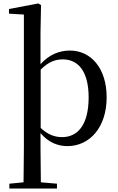

<svg xmlns="http://www.w3.org/2000/svg" viewBox="-20 -829 681 1109"><path d="M34 260H309V232L216 224L214 23V-60C261 -5 316 15 369 15C498 15 596 -93 596 -267C596 -434 506 -537 384 -537C324 -537 263 -514 214 -458V-644L217 -800L201 -809L32 -777V-750L118 -745V23L116 224L34 232ZM215 -427C262 -474 302 -486 343 -486C432 -486 492 -416 492 -267C492 -101 424 -37 339 -37C293 -37 255 -53 215 -90Z"/></svg>

Font: Noto Serif KR Medium
Style: Regular
Weight: 500
Designer: Ryoko NISHIZUKA 西塚涼子 (kana & ideographs); Frank Grießhammer (Latin, Greek & Cyrillic); Wenlong ZHANG 张文龙 (bopomofo); San
Foundry: Adobe
Version: Version 2.001;hotconv 1.1.0;makeotfexe 2.6.0